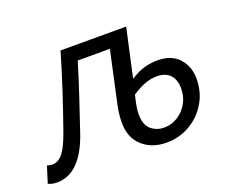

<svg xmlns="http://www.w3.org/2000/svg" viewBox="-115 -626 933 778"><g transform="rotate(-20 351.5 -237.0)"><path d="M12.1 12Q-0.5 12 -9.7 9.8Q-18.9 7.5 -26.7 3.8L-4.4 -66.9Q0.3 -65.9 5.9 -64.4Q11.4 -62.9 17.8 -62.9Q44.6 -62.9 64.5 -88.6Q84.4 -114.2 104.3 -171Q132.1 -249.6 157.7 -327.6Q183.2 -405.5 206.8 -486.1H489.8L443.8 -277.4Q477.5 -299.3 506 -306.8Q534.6 -314.2 559.8 -314.2Q621.6 -314.2 653.6 -278.8Q685.6 -243.4 685.6 -190.3Q685.6 -133.5 658.5 -87.6Q631.4 -41.7 585.4 -14.8Q539.5 12 483.6 12Q420.9 12 380.4 -24.4Q339.9 -60.8 339.9 -125.6Q339.9 -147.1 342.5 -166.8Q345.1 -186.4 348.1 -199.7L397 -424H258.4Q237.3 -354.5 214.8 -286.7Q192.2 -218.9 169.1 -150.1Q143 -69.9 103.4 -28.9Q63.8 12 12.1 12ZM495.9 -48.6Q526.1 -48.6 553.1 -65Q580.1 -81.5 596.8 -110.1Q613.5 -138.8 613.5 -175.5Q613.5 -211.7 594 -233Q574.6 -254.3 536.4 -254.3Q513.9 -254.3 489.3 -246.1Q464.6 -237.9 429 -215.1Q422.4 -188.7 419.1 -169.6Q415.7 -150.5 415.7 -135.2Q415.7 -88.6 439.3 -68.6Q462.9 -48.6 495.9 -48.6Z"/></g></svg>

Font: Source Sans Variable
Style: Italic
Weight: 200
Italic angle: -11°
Designer: Paul D. Hunt
Foundry: Adobe Systems Incorporated
Version: Version 3.006;hotconv 1.0.111;makeotfexe 2.5.65597